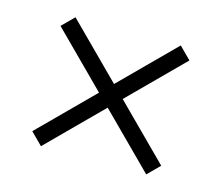

<svg xmlns="http://www.w3.org/2000/svg" viewBox="-64 -642 605 525"><g transform="rotate(15 239.0 -379.5)"><path d="M90 -197.5 56.5 -231 205.5 -380 56.5 -529 90 -562.5 239 -413.5 388 -562.5 421.5 -529 272.5 -380 421.5 -231 388 -197.5 239 -346.5Z"/></g></svg>

Font: Encode Sans Condensed Light
Style: Regular
Weight: 300
Width: 3
Designer: Multiple Designers
Foundry: Impallari Type
Version: Version 3.000; ttfautohint (v1.8.3) -l 8 -r 50 -G 200 -x 14 